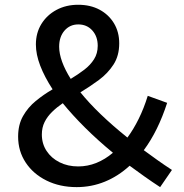

<svg xmlns="http://www.w3.org/2000/svg" viewBox="-20 -767 769 802"><path d="M698.2 -57.1 648.9 14.6Q615.2 -7.3 583.3 -30Q551.3 -52.7 521.5 -74.7Q474.1 -31.2 418.2 -8.3Q362.3 14.6 300.3 14.6Q230 14.6 174.6 -12.7Q119.1 -40 87.4 -87.9Q55.7 -135.7 55.7 -196.3Q55.7 -246.1 76.2 -282.2Q96.7 -318.4 129.4 -345.2Q162.1 -372.1 199.7 -394Q166 -445.8 147.9 -492.9Q129.9 -540 129.9 -581.1Q129.9 -629.4 152.8 -666.7Q175.8 -704.1 215.8 -725.6Q255.9 -747.1 306.6 -747.1Q357.4 -747.1 395.8 -726.6Q434.1 -706.1 456.1 -669.7Q478 -633.3 478 -585.9Q478 -534.2 454.1 -497.3Q430.2 -460.4 393.3 -433.1Q356.4 -405.8 315.9 -381.3Q351.6 -336.9 400.9 -289.6Q450.2 -242.2 512.2 -192.4Q537.6 -226.6 559.3 -270.5Q581.1 -314.5 597.2 -366.7L678.2 -337.4Q659.2 -278.8 634.8 -229.2Q610.4 -179.7 580.6 -139.6Q608.9 -118.7 637.5 -98.4Q666 -78.1 698.2 -57.1ZM275.4 -437.5Q306.2 -456.1 331.8 -475.6Q357.4 -495.1 372.8 -519.5Q388.2 -543.9 388.2 -575.7Q388.2 -614.7 365.5 -639.9Q342.8 -665 307.1 -665Q272 -665 249.5 -639.2Q227.1 -613.3 227.1 -572.3Q227.1 -543 239.5 -508.8Q252 -474.6 275.4 -437.5ZM242.2 -335.9Q217.8 -319.3 197.8 -299.8Q177.7 -280.3 166.3 -257.3Q154.8 -234.4 154.8 -205.1Q154.8 -166.5 174.6 -136.5Q194.3 -106.4 228.8 -89.1Q263.2 -71.8 306.6 -71.8Q345.7 -71.8 382.3 -86.4Q418.9 -101.1 451.7 -128.9Q387.7 -181.6 335 -234.1Q282.2 -286.6 242.2 -335.9Z"/></svg>

Font: Kumbh Sans Medium
Style: Regular
Weight: 500
Version: Version 1.005